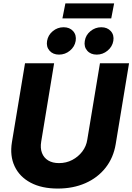

<svg xmlns="http://www.w3.org/2000/svg" viewBox="-20 -1100 780 1131"><path d="M320.3 10.7Q225.6 10.7 160.4 -23.9Q95.2 -58.6 66.2 -120.4Q37.1 -182.1 50.3 -262.7L127.4 -727.5H298.8L222.7 -265.6Q216.3 -227.5 227.3 -199Q238.3 -170.4 263.9 -154.8Q289.6 -139.2 327.6 -139.2Q370.1 -139.2 405.5 -157.7Q440.9 -176.3 464.6 -207.3Q488.3 -238.3 494.1 -276.9L568.8 -727.5H740.2L661.6 -251.5Q648.4 -170.9 601.8 -111.8Q555.2 -52.7 482.9 -21Q410.6 10.7 320.3 10.7ZM549.8 -778.3Q513.7 -778.3 493.7 -801.5Q473.6 -824.7 479.5 -858.9Q484.9 -893.6 512.9 -916.5Q541 -939.5 576.7 -939.5Q612.3 -939.5 632.8 -916.5Q653.3 -893.6 647.5 -858.9Q641.6 -824.7 613.5 -801.5Q585.4 -778.3 549.8 -778.3ZM327.6 -778.3Q292 -778.3 271.7 -801.5Q251.5 -824.7 257.3 -858.9Q263.2 -893.6 291 -916.5Q318.8 -939.5 354.5 -939.5Q390.6 -939.5 410.9 -916.5Q431.2 -893.6 425.8 -858.9Q419.9 -824.7 391.8 -801.5Q363.8 -778.3 327.6 -778.3ZM652.3 -1080.1 635.3 -991.7H347.7L365.2 -1080.1Z"/></svg>

Font: Inter 24pt ExtraBold
Style: Italic
Weight: 800
Italic angle: -9.3988°
Designer: Rasmus Andersson
Foundry: rsms
Version: Version 4.001;git-66647c0bb